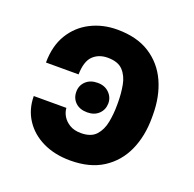

<svg xmlns="http://www.w3.org/2000/svg" viewBox="-104 -660 784 776"><g transform="rotate(20 287.5 -272.0)"><path d="M47.9 -184.7H188.2Q188.9 -167.6 199 -150.2Q209.2 -132.8 228.9 -120.9Q248.6 -109 277.7 -109Q321 -109 342.2 -132.5Q363.3 -155.9 370 -191.8Q376.8 -227.6 376.8 -264.9V-277.7Q376.8 -315.3 370.2 -351Q363.6 -386.7 342.3 -409.6Q321 -432.5 276.6 -432.5Q237.9 -432.5 213.6 -408.9Q189.3 -385.3 188.2 -328.8H47.9Q48.3 -400.9 78.8 -450.8Q109.4 -500.7 160.7 -526.6Q212 -552.6 274.1 -552.6Q358.7 -552.6 414.6 -516.7Q470.5 -480.8 498.6 -418.9Q526.6 -356.9 526.6 -277.7V-264.9Q526.6 -186.1 498.6 -123.9Q470.5 -61.8 414.6 -25.9Q358.7 9.9 274.9 9.9Q208.1 9.9 157 -14.7Q105.8 -39.4 77.1 -83.3Q48.3 -127.1 47.9 -184.7ZM273.1 -196.4Q240.8 -196.4 222.1 -214.3Q203.5 -232.2 203.5 -259.6Q203.1 -286.6 222.1 -304.9Q241.1 -323.2 273.1 -323.2Q303.6 -323.2 322.4 -304.5Q341.3 -285.9 341.3 -259.6Q340.9 -232.2 322.3 -214.3Q303.6 -196.4 273.1 -196.4Z"/></g></svg>

Font: InterMG
Style: Bold
Weight: 700
Designer: Rasmus Andersson
Foundry: rsms
Version: Version 3.019;December 26, 2023;FontCreator 15.0.0.2955 64-b